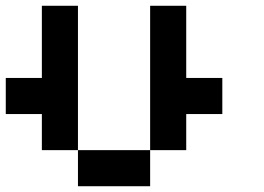

<svg xmlns="http://www.w3.org/2000/svg" viewBox="-20 -645 915 665"><path d="M125 -125V-250H0V-375H125V-625H250V-125ZM500 -125V-625H625V-375H750V-250H625V-125ZM250 -125H500V0H250Z"/></svg>

Font: Tiny5
Style: Regular
Weight: 400
Designer: Stefan Schmidt
Foundry: Made with Bits'n'Picas by Kreative Software
Version: Version 1.002; ttfautohint (v1.8.4.7-5d5b)